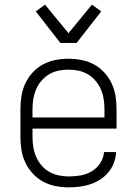

<svg xmlns="http://www.w3.org/2000/svg" viewBox="-20 -795 590 827"><path d="M276 12Q248 12 219.5 6.5Q191 1 166 -12.5Q141 -26 121.5 -47Q102 -68 89.5 -94Q77 -120 72.5 -148Q68 -176 68 -205V-325Q68 -353 72.5 -381.5Q77 -410 89 -435.5Q101 -461 120.5 -482.5Q140 -504 165 -517.5Q190 -531 218.5 -536.5Q247 -542 275 -542Q303 -542 331.5 -536.5Q360 -531 385 -517.5Q410 -504 429.5 -482.5Q449 -461 461 -435.5Q473 -410 477.5 -381.5Q482 -353 482 -325V-241H120V-205Q120 -183 123.5 -161.5Q127 -140 135.5 -120Q144 -100 158.5 -83Q173 -66 192 -55Q211 -44 233 -39.5Q255 -35 276 -35Q302 -35 327.5 -39.5Q353 -44 375 -57Q397 -70 411.5 -92Q426 -114 428 -140H480Q479 -116 470.5 -93.5Q462 -71 447 -53Q432 -35 412 -22Q392 -9 369.5 -1.5Q347 6 323.5 9Q300 12 276 12ZM430 -289V-325Q430 -347 426.5 -368.5Q423 -390 414.5 -410Q406 -430 391.5 -447Q377 -464 358.5 -475Q340 -486 318.5 -490.5Q297 -495 275 -495Q253 -495 231.5 -490.5Q210 -486 191.5 -475Q173 -464 158.5 -447Q144 -430 135.5 -410Q127 -390 123.5 -368.5Q120 -347 120 -325V-289ZM240 -610 134 -746 174 -775 275 -652 376 -775 416 -746 310 -610Z"/></svg>

Font: Lode Dark Term
Style: Regular
Weight: 400
Monospace: yes
Designer: Belleve Invis
Foundry: Belleve Invis
Version: Version 29.2.0